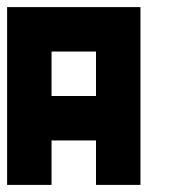

<svg xmlns="http://www.w3.org/2000/svg" viewBox="-20 -395 540 540"><path d="M375 -375V125H250V0H125V125H0V-375ZM125 -250V-125H250V-250Z"/></svg>

Font: Bytesized
Style: Regular
Weight: 400
Monospace: yes
Designer: baltdev
Version: Version 1.000